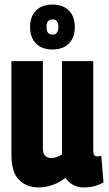

<svg xmlns="http://www.w3.org/2000/svg" viewBox="-20 -812 476 842"><path d="M148 10Q98 10 64 -22.5Q30 -55 30 -136V-544H168V-161Q168 -139 178 -129Q188 -119 204 -119Q228 -119 252 -135V-544H389V-154Q389 -138 393 -132Q397 -126 405 -126Q415 -126 424 -129L434 -12Q418 -3 397 3.5Q376 10 349 10Q320 10 300 -1.5Q280 -13 267 -32Q241 -12 211.5 -1Q182 10 148 10ZM210 -595Q164 -595 138 -621Q112 -647 112 -694Q112 -740 138 -766Q164 -792 210 -792Q256 -792 282 -766Q308 -740 308 -694Q308 -647 282 -621Q256 -595 210 -595ZM210 -660Q236 -660 236 -694Q236 -727 210 -727Q184 -727 184 -694Q184 -660 210 -660Z"/></svg>

Font: Georama Condensed
Style: Bold
Weight: 700
Width: 3
Designer: Jean-Baptiste Levee
Foundry: Production Type
Version: Version 1.000